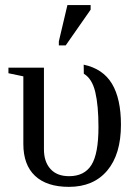

<svg xmlns="http://www.w3.org/2000/svg" viewBox="-20 -725 535 755"><path d="M251 9.8Q164.1 9.8 117.9 -33.4Q71.8 -76.7 71.8 -158.7V-424.8L13.2 -437V-459H152.8V-137.7Q152.8 -88.9 178.5 -60.5Q204.1 -32.2 251.5 -32.2Q312 -32.2 339.6 -76.4Q367.2 -120.6 367.2 -225.1Q367.2 -310.1 354.7 -362.8Q342.3 -415.5 309.6 -435.1L309.1 -470.7Q384.8 -454.6 420.2 -395.8Q455.6 -336.9 455.6 -234.4Q455.6 -118.2 401.6 -54.2Q347.7 9.8 251 9.8ZM211.4 -546.4V-562.5L245.1 -705.1H336.4V-687L238.3 -546.4Z"/></svg>

Font: Liberation Serif
Style: Regular
Weight: 400
Designer: Steve Matteson
Foundry: Ascender Corporation
Version: Version 2.1.5